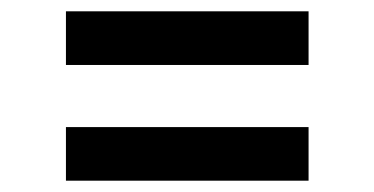

<svg xmlns="http://www.w3.org/2000/svg" viewBox="-20 -487 655 336"><path d="M520 -467.2V-373.3H95.4V-467.2ZM520 -264.6V-170.8H95.4V-264.6Z"/></svg>

Font: Fira Code Medium
Style: Regular
Weight: 500
Designer: Carrois Corporate, Edenspiekermann AG, Nikita Prokopov
Foundry: Carrois Corporate, Edenspiekermann AG, Nikita Prokopov
Version: Version 6.002